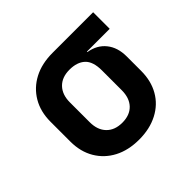

<svg xmlns="http://www.w3.org/2000/svg" viewBox="-139 -708 876 876"><g transform="rotate(-45 299.5 -270.0)"><path d="M298.3 9.8Q228.5 9.8 177.5 -17.1Q126.5 -43.9 97.9 -92.5Q69.3 -141.1 69.3 -206.1V-334Q69.3 -398.9 97.9 -447.5Q126.5 -496.1 177.5 -522.9Q228.5 -549.8 298.3 -549.8H560.1V-442.9H413.1V-439.9Q466.3 -431.2 496.1 -394Q525.9 -356.9 525.9 -298.8V-206.1Q525.9 -141.1 498 -92.5Q470.2 -43.9 418.5 -17.1Q366.7 9.8 298.3 9.8ZM298.3 -99.1Q346.7 -99.1 373.8 -127.4Q400.9 -155.8 400.9 -206.1V-334Q400.9 -391.1 374 -416Q347.2 -440.9 298.3 -440.9Q249.5 -440.9 221.9 -412.4Q194.3 -383.8 194.3 -334V-206.1Q194.3 -156.2 221.9 -127.7Q249.5 -99.1 298.3 -99.1Z"/></g></svg>

Font: UDEV Gothic 35
Style: Bold
Weight: 700
Version: v2.1.0; ttfautohint (v1.8.4.7-5d5b-dirty) -l 6 -r 45 -G 200 